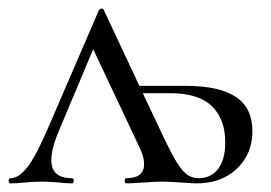

<svg xmlns="http://www.w3.org/2000/svg" viewBox="-22 -425 628 445"><path d="M563 -121Q563 -68 527 -34Q491 0 434 0Q424 0 398 -2Q368 -4 353 -4Q339 -4 311 -2Q283 0 271 0Q267 0 267 -6Q267 -12 271 -12Q312 -12 312 -45Q312 -62 301 -84L194 -311L115 -123Q97 -81 97 -54Q97 -12 144 -12Q149 -12 149 -6Q149 0 144 0Q132 0 114 -2Q92 -4 75 -4Q55 -4 35 -2Q17 0 3 0Q-2 0 -2 -6Q-2 -12 3 -12Q21 -12 41 -37Q61 -62 91 -132L207 -401Q209 -405 213.5 -405Q218 -405 219 -401L301 -226H408Q486 -226 524.5 -200.5Q563 -175 563 -121ZM500 -95Q500 -149 469 -179Q438 -209 372 -209H309L343 -137Q368 -83 382.5 -57.5Q397 -32 409.5 -22Q422 -12 438 -12Q467 -12 483.5 -33.5Q500 -55 500 -95Z"/></svg>

Font: Cormorant Garamond
Style: Regular
Weight: 400
Designer: Christian Thalmann (Catharsis Fonts)
Version: Version 3.000